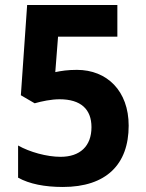

<svg xmlns="http://www.w3.org/2000/svg" viewBox="-20 -734 580 764"><path d="M286 -456C249 -456 224 -452 200 -447L211 -588H447V-714H88L63 -355L118 -323C146 -331 184 -339 217 -339C302 -339 344 -299 344 -228C344 -152 298 -110 221 -110C166 -110 98 -129 52 -155V-27C97 -2 158 10 230 10C403 10 492 -80 492 -234C492 -372 406 -456 286 -456Z"/></svg>

Font: Noto Sans Khmer SemiCondensed
Style: Bold
Weight: 700
Width: 4
Designer: Danh Hong and the Monotype Design Team
Foundry: Monotype Imaging Inc.
Version: Version 2.004